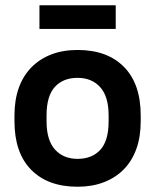

<svg xmlns="http://www.w3.org/2000/svg" viewBox="-20 -700 590 730"><path d="M275 10Q162 10 98.5 -54.5Q35 -119 35 -239V-261Q35 -320 51.5 -366Q68 -412 99.5 -444Q131 -476 175 -493Q219 -510 275 -510Q388 -510 451.5 -445.5Q515 -381 515 -261V-239Q515 -180 498.5 -134Q482 -88 450.5 -56Q419 -24 374.5 -7Q330 10 275 10ZM275 -96Q330 -96 361.5 -130.5Q393 -165 393 -239V-261Q393 -333 361 -368.5Q329 -404 275 -404Q220 -404 188.5 -369.5Q157 -335 157 -261V-239Q157 -167 189 -131.5Q221 -96 275 -96ZM130 -680H420V-590H130Z"/></svg>

Font: PT Root UI Bold
Style: Regular
Weight: 700
Designer: Vitaly Kuzmin
Foundry: ParaType Ltd.
Version: Version 2.000G